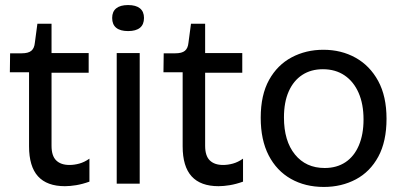

<svg xmlns="http://www.w3.org/2000/svg" viewBox="-20 -727 1599 760"><path d="M237 10Q166 10 130.5 -29Q95 -68 95 -148V-441H19L20 -516H66Q92 -516 104 -526Q116 -536 118 -558L128 -633H184V-517H331V-439H184V-150Q184 -110 202.5 -92Q221 -74 255 -74Q274 -74 294 -79.5Q314 -85 334 -99V-8Q306 2 281.5 6Q257 10 237 10Z M442 0V-517H533V0ZM487 -604Q456 -604 440 -617Q424 -630 424 -656Q424 -681 440 -694Q456 -707 487 -707Q518 -707 534 -694Q550 -681 550 -656Q550 -630 534 -617Q518 -604 487 -604Z M845 10Q774 10 738.5 -29Q703 -68 703 -148V-441H627L628 -516H674Q700 -516 712 -526Q724 -536 726 -558L736 -633H792V-517H939V-439H792V-150Q792 -110 810.5 -92Q829 -74 863 -74Q882 -74 902 -79.5Q922 -85 942 -99V-8Q914 2 889.5 6Q865 10 845 10Z M1262 13Q1188 13 1131.5 -19Q1075 -51 1043.5 -112Q1012 -173 1012 -261Q1012 -351 1045 -410.5Q1078 -470 1134.5 -500Q1191 -530 1260 -530Q1331 -530 1387.5 -498.5Q1444 -467 1477 -406.5Q1510 -346 1510 -257Q1510 -167 1477.5 -107Q1445 -47 1388.5 -17Q1332 13 1262 13ZM1265 -62Q1313 -62 1347.5 -85Q1382 -108 1400.5 -151.5Q1419 -195 1419 -254Q1419 -315 1399.5 -359.5Q1380 -404 1344 -428.5Q1308 -453 1258 -453Q1211 -453 1176.5 -430.5Q1142 -408 1123 -365.5Q1104 -323 1104 -262Q1104 -169 1147.5 -115.5Q1191 -62 1265 -62Z"/></svg>

Font: Bricolage Grotesque 24pt
Style: Regular
Weight: 400
Designer: Mathieu Triay
Foundry: Atelier Triay
Version: Version 1.001;gftools[0.9.33.dev8+g029e19f]